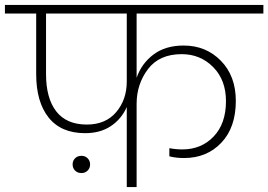

<svg xmlns="http://www.w3.org/2000/svg" viewBox="-52 -760 1090 780"><path d="M301 -254Q377 -254 420 -304.5Q463 -355 463 -429V-705H135V-459Q135 -361 176.5 -307.5Q218 -254 301 -254ZM-32 -705V-740H1018V-705H503V-444Q523 -502 571.5 -538.5Q620 -575 694 -575Q785 -575 845.5 -513Q906 -451 906 -350Q906 -242 847 -180Q788 -118 696 -118Q662 -118 636 -125V-158Q663 -153 689 -153Q766 -153 816 -205.5Q866 -258 866 -349Q866 -435 814 -487.5Q762 -540 686 -540Q595 -540 549 -479Q503 -418 503 -338V0H463V-325Q441 -276 398 -247.5Q355 -219 294 -219Q196 -219 145.5 -282.5Q95 -346 95 -459V-705ZM279 -57Q263 -57 253 -67Q243 -77 243 -92Q243 -107 253 -117Q263 -127 279 -127Q294 -127 304 -117Q314 -107 314 -92Q314 -77 304 -67Q294 -57 279 -57Z"/></svg>

Font: Poppins ExtraLight
Style: Regular
Weight: 275
Designer: Ninad Kale (Devanagari), Jonny Pinhorn (Latin)
Foundry: Indian Type Foundry
Version: Version 3.200;PS 1.000;hotconv 16.6.54;makeotf.lib2.5.65590